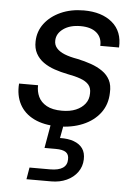

<svg xmlns="http://www.w3.org/2000/svg" viewBox="-54 -555 613 856"><g transform="rotate(5 252.0 -127.0)"><path d="M216 12Q153 12 109 -9.5Q65 -31 44 -70.5Q23 -110 27 -163H112Q111 -135 122 -111.5Q133 -88 159 -73.5Q185 -59 228 -59Q264 -59 290 -70Q316 -81 331 -100.5Q346 -120 346 -147Q347 -171 334.5 -185.5Q322 -200 297 -209Q272 -218 238 -224Q208 -230 180 -239.5Q152 -249 130 -264.5Q108 -280 95.5 -303Q83 -326 84 -357Q85 -402 111.5 -437Q138 -472 183.5 -492.5Q229 -513 287 -513Q367 -513 414 -473.5Q461 -434 457 -362H373Q375 -399 350 -420.5Q325 -442 278 -442Q231 -442 201.5 -421Q172 -400 171 -369Q170 -349 182.5 -334.5Q195 -320 218.5 -310.5Q242 -301 277 -295Q310 -288 338.5 -278Q367 -268 389.5 -252.5Q412 -237 424 -214Q436 -191 434 -157Q433 -105 404.5 -67Q376 -29 327 -8.5Q278 12 216 12ZM97 259 106 206H198Q236 206 255 193Q274 180 274 155Q275 133 261 123Q247 113 215 113H165L186 -7H243L230 63Q266 62 292 71.5Q318 81 331.5 100Q345 119 344 149Q343 181 325 206Q307 231 276.5 245Q246 259 208 259Z"/></g></svg>

Font: DM Sans 17pt
Style: Italic
Weight: 400
Italic angle: -10°
Version: Version 4.004;gftools[0.9.30]